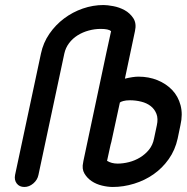

<svg xmlns="http://www.w3.org/2000/svg" viewBox="-20 -745 746 764"><path d="M687 -194Q677 -148 651.5 -112Q626 -76 591 -51.5Q556 -27 513.5 -14Q471 -1 429 -1Q409 -1 386 -6.5Q363 -12 345 -24Q327 -36 316 -54.5Q305 -73 311 -99L312 -105L403 -534L422 -621Q412 -630 381 -630Q357 -630 333 -623.5Q309 -617 289 -604.5Q269 -592 255 -573.5Q241 -555 236 -532L133 -49Q129 -29 112.5 -15Q96 -1 77 -1Q57 -1 46.5 -15Q36 -29 40 -49L143 -532Q152 -575 176.5 -610.5Q201 -646 235 -671.5Q269 -697 309.5 -711Q350 -725 392 -725Q407 -725 431 -720.5Q455 -716 476 -704.5Q497 -693 510.5 -672.5Q524 -652 517 -621L477 -432Q510 -440 531 -440Q572 -440 606.5 -426Q641 -412 665 -387Q689 -362 698.5 -326Q708 -290 698 -247ZM604 -246Q610 -273 602.5 -292Q595 -311 579.5 -323Q564 -335 542 -340.5Q520 -346 497 -346Q481 -346 470.5 -343Q460 -340 457 -337L423 -180Q421 -172 420 -169L406 -105Q424 -94 448 -94Q470 -94 493.5 -100Q517 -106 537.5 -118.5Q558 -131 573 -149.5Q588 -168 593 -194Z"/></svg>

Font: VDS
Style: Italic
Weight: 400
Designer: artmaker
Foundry: artmaker
Version: Version 1.000 2009 initial release